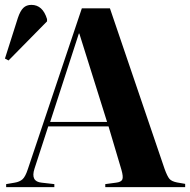

<svg xmlns="http://www.w3.org/2000/svg" viewBox="-30 -764 776 784"><path d="M4.9 -517.1 -9.8 -524.9 43 -690.9Q52.7 -719.7 65.4 -731.9Q78.1 -744.1 98.1 -744.1Q144.5 -744.1 162.1 -686V-676.8ZM-4.9 0V-12.2L29.8 -18.1Q50.3 -21.5 62 -32Q73.7 -42.5 84 -74.2L304.2 -730H418.9L642.1 -74.2Q653.3 -43.5 662.1 -33.4Q670.9 -23.4 692.9 -19L726.1 -13.2V0H399.9V-12.2L443.8 -18.1Q464.8 -20.5 469.5 -31.2Q474.1 -42 465.8 -70.8L413.1 -248H167L110.8 -75.2Q93.8 -22.5 140.1 -18.1L191.9 -12.2V0ZM174.8 -266.1H407.2L293.9 -627H292Z"/></svg>

Font: Display Regular
Style: Bold
Weight: 700
Designer: Latin by Veronika Burian and Jose Scaglione. Greek by Irene Vlachou. Cyrillic by Vera Evstafieva.
Foundry: TypeTogether
Version: Version 3.002